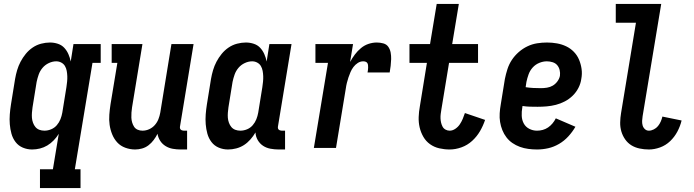

<svg xmlns="http://www.w3.org/2000/svg" viewBox="-20 -755 3540 980"><path d="M184 205V109H250L280 -72Q269 -54 254 -38.5Q239 -23 221.5 -12.5Q204 -2 184 3Q164 8 144 8Q119 8 96.5 -1.5Q74 -11 59.5 -30Q45 -49 38.5 -72.5Q32 -96 30 -121Q28 -146 30 -171.5Q32 -197 36 -222L57 -352Q61 -375 67.5 -397Q74 -419 85 -440Q96 -461 111.5 -480Q127 -499 147 -512.5Q167 -526 190 -532Q213 -538 235 -538Q256 -538 275.5 -531.5Q295 -525 308 -511Q321 -497 329 -479Q337 -461 341 -441L355 -530H494V-434H452L362 109H391V205ZM207 -88Q224 -88 241 -95Q258 -102 270 -116Q282 -130 288.5 -146.5Q295 -163 298 -180L319 -310Q321 -324 322.5 -338Q324 -352 323.5 -366Q323 -380 320.5 -393.5Q318 -407 311.5 -418Q305 -429 293 -435.5Q281 -442 267 -442Q248 -442 229 -433Q210 -424 197 -408.5Q184 -393 177.5 -374.5Q171 -356 167 -337L146 -207Q144 -193 143 -179.5Q142 -166 143 -153.5Q144 -141 148.5 -128.5Q153 -116 161 -106.5Q169 -97 181 -92.5Q193 -88 207 -88Z M670 8Q644 8 619.5 -1Q595 -10 578.5 -28Q562 -46 552.5 -69.5Q543 -93 539.5 -118Q536 -143 538 -169.5Q540 -196 544 -222L579 -434H550V-530H707L654 -207Q652 -194 651 -180.5Q650 -167 650.5 -154.5Q651 -142 654.5 -130Q658 -118 664.5 -108Q671 -98 682.5 -93Q694 -88 707 -88Q725 -88 741.5 -95.5Q758 -103 770 -116.5Q782 -130 788.5 -146.5Q795 -163 798 -180L855 -530H968L899 -111Q898 -107 898.5 -102Q899 -97 902 -94Q905 -91 909.5 -89.5Q914 -88 918 -88H935V8H902Q882 8 862 4.5Q842 1 825 -9.5Q808 -20 797.5 -36.5Q787 -53 784 -72Q776 -56 764.5 -40.5Q753 -25 738 -13.5Q723 -2 705 3Q687 8 670 8Z M1144 8Q1119 8 1096.5 -1.5Q1074 -11 1059.5 -30Q1045 -49 1038.5 -72.5Q1032 -96 1030 -121Q1028 -146 1030 -171.5Q1032 -197 1036 -222L1057 -352Q1061 -375 1067.5 -397Q1074 -419 1085 -440Q1096 -461 1111.5 -480Q1127 -499 1147 -512.5Q1167 -526 1190 -532Q1213 -538 1235 -538Q1256 -538 1275.5 -531.5Q1295 -525 1308 -511Q1321 -497 1329 -479Q1337 -461 1341 -441L1355 -530H1468L1399 -111Q1398 -107 1398.5 -102Q1399 -97 1402 -94Q1405 -91 1409.5 -89.5Q1414 -88 1418 -88H1435V8H1402Q1381 8 1360 4Q1339 0 1322.5 -11Q1306 -22 1295.5 -40Q1285 -58 1284 -79Q1273 -60 1258 -43Q1243 -26 1225 -14.5Q1207 -3 1186 2.5Q1165 8 1144 8ZM1207 -88Q1224 -88 1241 -95Q1258 -102 1270 -116Q1282 -130 1288.5 -146.5Q1295 -163 1298 -180L1319 -310Q1321 -324 1322.5 -338Q1324 -352 1323.5 -366Q1323 -380 1320.5 -393.5Q1318 -407 1311.5 -418Q1305 -429 1293 -435.5Q1281 -442 1267 -442Q1248 -442 1229 -433Q1210 -424 1197 -408.5Q1184 -393 1177.5 -374.5Q1171 -356 1167 -337L1146 -207Q1144 -193 1143 -179.5Q1142 -166 1143 -153.5Q1144 -141 1148.5 -128.5Q1153 -116 1161 -106.5Q1169 -97 1181 -92.5Q1193 -88 1207 -88Z M1582 0 1654 -434H1590V-530H1782L1767 -439Q1778 -459 1791.5 -477Q1805 -495 1822.5 -509.5Q1840 -524 1861 -531Q1882 -538 1903 -538Q1920 -538 1936.5 -533.5Q1953 -529 1962 -516Q1971 -503 1974 -486.5Q1977 -470 1976.5 -453Q1976 -436 1974 -419Q1972 -402 1969 -385H1856Q1857 -391 1858 -397Q1859 -403 1859 -409.5Q1859 -416 1858.5 -422Q1858 -428 1855 -433Q1852 -438 1846 -440Q1840 -442 1834 -442Q1819 -442 1806 -433.5Q1793 -425 1784 -413Q1775 -401 1769 -387Q1763 -373 1758.5 -359.5Q1754 -346 1750.5 -332Q1747 -318 1745 -303L1695 0Z M2275 8Q2248 8 2222 2Q2196 -4 2175 -19Q2154 -34 2141 -56.5Q2128 -79 2122 -104.5Q2116 -130 2117 -157.5Q2118 -185 2123 -212L2159 -434H2070V-530H2175L2209 -735H2322L2288 -530H2420V-434H2272L2233 -197Q2231 -185 2229.5 -173.5Q2228 -162 2228.5 -150.5Q2229 -139 2231.5 -128.5Q2234 -118 2239 -108.5Q2244 -99 2254 -93.5Q2264 -88 2275 -88Q2290 -88 2304 -97.5Q2318 -107 2327 -120.5Q2336 -134 2342 -148.5Q2348 -163 2353 -178L2456 -143Q2446 -113 2430 -85.5Q2414 -58 2390 -36Q2366 -14 2335.5 -3Q2305 8 2275 8Z M2721 8Q2699 8 2676.5 5Q2654 2 2633.5 -5.5Q2613 -13 2595.5 -25Q2578 -37 2565 -54Q2552 -71 2544 -91Q2536 -111 2532.5 -132.5Q2529 -154 2530.5 -177Q2532 -200 2536 -222L2557 -352Q2562 -377 2570 -402Q2578 -427 2592.5 -449Q2607 -471 2627.5 -489Q2648 -507 2672 -518.5Q2696 -530 2721.5 -534Q2747 -538 2772 -538Q2798 -538 2823 -533.5Q2848 -529 2870 -518.5Q2892 -508 2909 -490.5Q2926 -473 2935.5 -450.5Q2945 -428 2948.5 -403Q2952 -378 2947 -352Q2944 -329 2932.5 -306.5Q2921 -284 2903 -266.5Q2885 -249 2863 -237.5Q2841 -226 2817.5 -220Q2794 -214 2770.5 -212Q2747 -210 2724 -210Q2704 -210 2685 -210.5Q2666 -211 2647 -214L2646 -207Q2642 -185 2643 -163.5Q2644 -142 2653.5 -124.5Q2663 -107 2681.5 -97.5Q2700 -88 2721 -88Q2736 -88 2750.5 -92Q2765 -96 2777.5 -104.5Q2790 -113 2800 -125Q2810 -137 2817 -151L2917 -108Q2902 -82 2881 -59Q2860 -36 2833.5 -20.5Q2807 -5 2778.5 1.5Q2750 8 2721 8ZM2741 -305Q2756 -305 2772 -307.5Q2788 -310 2801.5 -318Q2815 -326 2825 -339.5Q2835 -353 2838 -368Q2840 -383 2836.5 -397.5Q2833 -412 2824 -422.5Q2815 -433 2800.5 -437.5Q2786 -442 2771 -442Q2752 -442 2732.5 -434Q2713 -426 2699 -410.5Q2685 -395 2678 -375.5Q2671 -356 2667 -337L2663 -310Q2682 -307 2701.5 -306Q2721 -305 2741 -305Z M3292 8Q3268 8 3244.5 3Q3221 -2 3202.5 -13.5Q3184 -25 3171 -43.5Q3158 -62 3151.5 -84Q3145 -106 3145.5 -130Q3146 -154 3150 -178L3226 -639H3123V-735H3355L3260 -162Q3258 -150 3257.5 -138Q3257 -126 3260 -115Q3263 -104 3271.5 -96Q3280 -88 3292 -88Q3304 -88 3317 -94.5Q3330 -101 3338.5 -111.5Q3347 -122 3352.5 -134.5Q3358 -147 3361 -160L3459 -140Q3452 -111 3437.5 -83.5Q3423 -56 3400.5 -34.5Q3378 -13 3349 -2.5Q3320 8 3292 8Z"/></svg>

Font: Iosevka Slab
Style: Bold Italic
Weight: 700
Italic angle: -9°
Monospace: yes
Designer: Belleve Invis
Foundry: Belleve Invis
Version: Version 11.1.0; ttfautohint (v1.8.3)